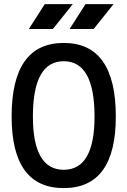

<svg xmlns="http://www.w3.org/2000/svg" viewBox="-20 -914 626 943"><path d="M293 9.8Q37.1 9.8 37.1 -341.8Q37.1 -703.1 293 -703.1Q548.8 -703.1 548.8 -341.8Q548.8 9.8 293 9.8ZM293 -80.1Q444.3 -80.1 444.3 -341.8Q444.3 -613.3 293 -613.3Q141.6 -613.3 141.6 -341.8Q141.6 -80.1 293 -80.1ZM121.6 -771.5 199.7 -893.6H337.4L239.7 -771.5ZM321.8 -771.5 399.9 -893.6H537.6L439.9 -771.5Z"/></svg>

Font: Cascadia Code NF
Style: Regular
Weight: 400
Monospace: yes
Designer: Aaron Bell
Foundry: Saja Typeworks
Version: Version 2404.023; ttfautohint (v1.8.4)